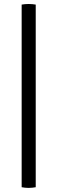

<svg xmlns="http://www.w3.org/2000/svg" viewBox="-20 -798 288 962"><path d="M88.5 -775Q96 -776.5 105.2 -777.2Q114.5 -778 123 -778Q133 -778 141.8 -777.2Q150.5 -776.5 159 -775V140Q150.5 141.5 141.8 142.5Q133 143.5 123 143.5Q114.5 143.5 105.2 142.5Q96 141.5 88.5 140Z"/></svg>

Font: Signika SC
Style: Regular
Weight: 300
Designer: Anna Giedryś
Foundry: Anna Giedryś
Version: Version 2.000